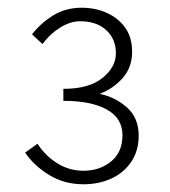

<svg xmlns="http://www.w3.org/2000/svg" viewBox="-20 -913 440 497"><path d="M196 -436Q146 -436 106.5 -460.5Q67 -485 45 -518L77 -541Q97 -510 128 -490.5Q159 -471 196 -471Q238 -471 267.5 -495Q297 -519 297 -563Q297 -607 256.5 -629.5Q216 -652 144 -652V-683Q210 -683 245 -711Q280 -739 280 -775Q280 -812 255 -835Q230 -858 187 -858Q162 -858 135.5 -841.5Q109 -825 90 -799L63 -824Q85 -853 117.5 -873Q150 -893 191 -893Q228 -893 258 -879Q288 -865 305 -840Q322 -815 322 -779Q322 -739 298 -711.5Q274 -684 238 -670Q278 -662 308.5 -635Q339 -608 339 -562Q339 -523 320 -494.5Q301 -466 268.5 -451Q236 -436 196 -436Z"/></svg>

Font: Noto Sans TC Thin ExtraLight
Style: Regular
Weight: 250
Version: Version 2.004-H2;hotconv 1.0.118;makeotfexe 2.5.65603